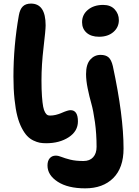

<svg xmlns="http://www.w3.org/2000/svg" viewBox="-20 -824 770 1060"><path d="M234.9 -33.2Q215.3 -33.2 199.5 -36.1Q183.6 -39.1 164.3 -48.3Q145 -57.6 129.9 -73.5Q114.7 -89.4 100.1 -117.4Q85.4 -145.5 75.7 -183.1Q65.9 -220.7 60.1 -276.4Q54.2 -332 54.2 -400.9Q54.2 -570.3 84 -738.8Q89.8 -772.9 106 -788.6Q122.1 -804.2 150.9 -804.2Q231.9 -804.2 231.9 -684.1Q231.9 -658.7 220.5 -562.3Q209 -465.8 209 -380.9Q209 -329.1 211.7 -292.2Q214.4 -255.4 218.3 -235.1Q222.2 -214.8 229 -203.4Q235.8 -191.9 241.9 -189Q248 -186 256.8 -186Q286.6 -186 320.8 -200.9Q355 -215.8 369.1 -215.8Q410.2 -215.8 410.2 -153.8Q410.2 -99.6 359.4 -66.4Q308.6 -33.2 234.9 -33.2ZM526.9 -621.1Q482.9 -621.1 458 -643.3Q433.1 -665.5 433.1 -701.2Q433.1 -743.2 465.6 -770Q498 -796.9 549.8 -796.9Q590.8 -796.9 613.5 -772Q636.2 -747.1 636.2 -712.9Q636.2 -673.3 606 -647.2Q575.7 -621.1 526.9 -621.1ZM450.2 215.8Q354.5 215.8 298.3 179.2Q242.2 142.6 242.2 89.8Q242.2 64 254.6 49.6Q267.1 35.2 288.1 35.2Q301.8 35.2 319.8 42.5Q337.9 49.8 367.9 57.4Q397.9 64.9 440.9 64.9Q475.1 64.9 494.1 44.2Q513.2 23.4 513.2 -13.2Q513.2 -85 504.2 -149.7Q495.1 -214.4 484.1 -252.9Q473.1 -291.5 464.1 -335.7Q455.1 -379.9 455.1 -415Q455.1 -468.8 478.3 -494.9Q501.5 -521 535.2 -521Q563.5 -521 579.1 -507.6Q594.7 -494.1 603 -459Q662.1 -184.6 662.1 -3.9Q662.1 102.5 605.2 159.2Q548.3 215.8 450.2 215.8Z"/></svg>

Font: Shantell Sans Irregular Bouncy
Style: Bold
Weight: 700
Designer: Stephen Nixon, Anya Danilova, Shantell Martin
Foundry: Arrow Type
Version: Version 1.006;[9816181b4]